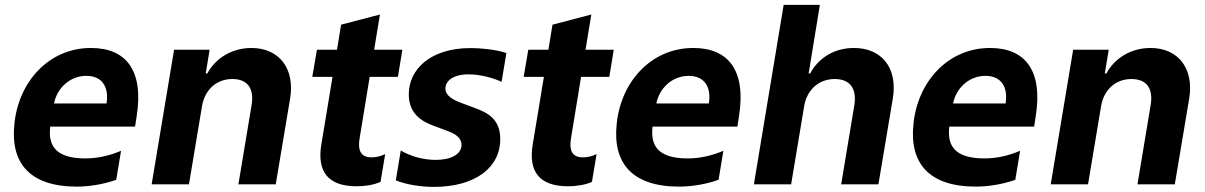

<svg xmlns="http://www.w3.org/2000/svg" viewBox="-20 -747 4884 778"><path d="M348.7 -552.6C176.5 -552.6 55 -414.1 38.4 -245.4C21 -85.9 101.2 9.2 291.2 9.2C338.1 9.2 397.7 0.7 451 -18.5L470.5 -136C425.4 -116.8 377.1 -105.1 325.6 -105.1C198.9 -105.1 175.1 -163 183.6 -234H527.3L533.7 -275.6C563.2 -460.9 491.5 -552.6 348.7 -552.6ZM411.6 -327.8H198.9C210.9 -389.6 263.1 -439.6 329.9 -439.6C395.2 -439.6 422.2 -392.8 411.6 -327.8Z M594.5 0H745.7L798.3 -315.3C810 -385.7 858.7 -426.8 921.9 -426.8C983.3 -426.8 1011 -388.1 999.3 -320.3L946 0H1097.3L1155.5 -347.3C1176.1 -470.9 1109.7 -552.6 998.9 -552.6C918.3 -552.6 852.3 -509.9 820 -449.2H813.6L829.5 -545.5H685.4Z M1478 -435.4H1592.3L1610.4 -545.5H1496.1L1519.5 -688.2L1362.2 -647L1345.5 -545.5H1264.2L1245.4 -435.4H1327.4L1282 -160.9C1263.8 -50.8 1310 7.8 1425.1 7.8C1457.7 7.8 1493.3 2.8 1522 -9.9L1540.8 -122.5C1522 -113.6 1503.6 -109.4 1485.4 -109.4C1436.4 -109.4 1430.4 -144.9 1437.1 -186.1Z M1738.3 10.3C1905.5 10.3 2007.1 -67.8 2007.1 -183.2C2007.1 -269.2 1950.3 -291.9 1901.6 -310.4L1846.2 -331C1819.2 -341.6 1784.8 -357.6 1784.8 -388.5C1784.8 -418.3 1815.3 -445.7 1878.9 -445.7C1927.9 -445.7 1983.3 -429.7 2012.4 -415.1L2032 -532.3C1984.7 -547.2 1926.5 -552.2 1886.4 -552.2C1725.5 -552.2 1636.4 -467 1636.4 -364.7C1636.4 -275.6 1704.2 -250 1739.3 -236.5L1792.6 -216.6C1813.2 -209.2 1850.1 -194.2 1850.1 -159.8C1850.1 -123.6 1810 -99.1 1745.7 -99.1C1692.5 -99.1 1641.3 -115.1 1604 -137.1L1583.8 -16C1628.9 1.4 1684.7 10.3 1738.3 10.3Z M2334.5 -435.4H2448.9L2467 -545.5H2352.6L2376.1 -688.2L2218.8 -647L2202.1 -545.5H2120.7L2101.9 -435.4H2183.9L2138.5 -160.9C2120.4 -50.8 2166.5 7.8 2281.6 7.8C2314.3 7.8 2349.8 2.8 2378.6 -9.9L2397.4 -122.5C2378.6 -113.6 2360.1 -109.4 2342 -109.4C2293 -109.4 2286.9 -144.9 2293.7 -186.1Z M2789.4 -552.6C2617.2 -552.6 2495.7 -414.1 2479 -245.4C2461.6 -85.9 2541.9 9.2 2731.9 9.2C2778.8 9.2 2838.4 0.7 2891.7 -18.5L2911.2 -136C2866.1 -116.8 2817.8 -105.1 2766.3 -105.1C2639.6 -105.1 2615.8 -163 2624.3 -234H2968L2974.4 -275.6C3003.9 -460.9 2932.2 -552.6 2789.4 -552.6ZM2852.3 -327.8H2639.6C2651.6 -389.6 2703.8 -439.6 2770.6 -439.6C2835.9 -439.6 2862.9 -392.8 2852.3 -327.8Z M3238.3 -315.3C3249.6 -385.7 3300.1 -426.8 3362.6 -426.8C3424.7 -426.8 3452.8 -387.1 3441.8 -320.3L3388.5 0H3539.4L3597.7 -347.3C3618.6 -473.4 3551.5 -552.6 3440.3 -552.6C3359 -552.6 3295.8 -511 3262.8 -449.2H3256.7L3302.2 -727.3H3155.5L3034.8 0H3185.7Z M3991.8 -552.6C3819.6 -552.6 3698.2 -414.1 3681.5 -245.4C3664.1 -85.9 3744.3 9.2 3934.3 9.2C3981.2 9.2 4040.8 0.7 4094.1 -18.5L4113.6 -136C4068.5 -116.8 4020.2 -105.1 3968.8 -105.1C3842 -105.1 3818.2 -163 3826.7 -234H4170.5L4176.8 -275.6C4206.3 -460.9 4134.6 -552.6 3991.8 -552.6ZM4054.7 -327.8H3842C3854 -389.6 3906.2 -439.6 3973 -439.6C4038.4 -439.6 4065.3 -392.8 4054.7 -327.8Z M4237.6 0H4388.8L4441.4 -315.3C4453.1 -385.7 4501.8 -426.8 4565 -426.8C4626.4 -426.8 4654.1 -388.1 4642.4 -320.3L4589.1 0H4740.4L4798.7 -347.3C4819.2 -470.9 4752.8 -552.6 4642 -552.6C4561.4 -552.6 4495.4 -509.9 4463.1 -449.2H4456.7L4472.7 -545.5H4328.5Z"/></svg>

Font: TID UI
Style: Bold Italic
Weight: 700
Italic angle: -9.39999°
Designer: The TID Project Authors
Foundry: Bakken & Bæck
Version: Version 1.001;hotconv 1.0.109;makeotfexe 2.5.65596